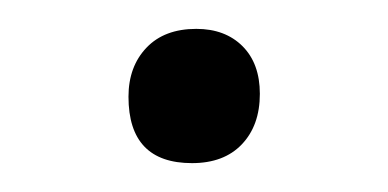

<svg xmlns="http://www.w3.org/2000/svg" viewBox="-20 -108 269 133"><path d="M148 -76C140 -84 129.3 -88 116 -88C101.3 -88 89.8 -83.7 81.5 -75C73.2 -66.3 69 -55 69 -41C69 -10.3 83.7 5 113 5C127.7 5 139.2 0.7 147.5 -8C155.8 -16.7 160 -28.3 160 -43C160 -57 156 -68 148 -76Z"/></svg>

Font: Alegreya Sans
Style: Regular
Weight: 400
Designer: Juan Pablo del Peral
Foundry: Huerta Tipografica
Version: Version 1.000;PS 001.000;hotconv 1.0.70;makeotf.lib2.5.58329